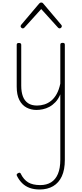

<svg xmlns="http://www.w3.org/2000/svg" viewBox="-20 -856 655 1528"><path d="M270 19Q227 19 191 0Q155 -19 134 -60Q113 -101 113 -166V-499Q113 -507 117 -510.5Q121 -514 130 -514Q140 -514 144.5 -510.5Q149 -507 149 -499V-174Q149 -125 162 -89.5Q175 -54 203 -35Q231 -16 275 -16Q305 -16 333.5 -25Q362 -34 387 -54Q412 -74 431 -108Q450 -142 460 -191V-500Q460 -508 464.5 -511.5Q469 -515 479 -515Q488 -515 492 -511.5Q496 -508 496 -500V417Q496 495 472 547Q448 599 403 625.5Q358 652 296 652Q251 652 216.5 639.5Q182 627 157 602.5Q132 578 115 544Q111 536 113.5 531Q116 526 124 522Q132 517 138 519Q144 521 146 528Q168 573 204 595Q240 617 301 617Q351 617 386.5 595Q422 573 441 528Q460 483 460 414V-105Q444 -67 421 -43Q398 -19 372.5 -5.5Q347 8 320.5 13.5Q294 19 270 19ZM162 -630Q155 -630 149.5 -635.5Q144 -641 144 -648Q144 -650 145.5 -653Q147 -656 149 -659L292 -828Q297 -833 300.5 -834.5Q304 -836 308 -836Q312 -836 316 -834.5Q320 -833 324 -828L467 -659Q470 -656 471 -653Q472 -650 472 -648Q472 -641 466.5 -635.5Q461 -630 454 -630Q450 -630 447.5 -632Q445 -634 442 -636L308 -784L174 -636Q172 -634 169 -632Q166 -630 162 -630Z"/></svg>

Font: Playwrite CL Thin
Style: Regular
Weight: 100
Designer: Veronika Burian, José Scaglione
Foundry: TypeTogether
Version: Version 1.002